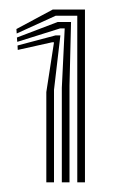

<svg xmlns="http://www.w3.org/2000/svg" viewBox="-20 -821 239 400"><path d="M141 -441.2V-788.2H96L14.8 -751.2L14.2 -760.5L90 -801.2H157V-441.2ZM76.5 -441.2V-629.2L92.5 -732.8L89 -733L17 -717L16.5 -726.2L95.5 -747.2H105.8L92.5 -633.8V-441.2ZM108.8 -441.2V-638.2L114.8 -761.8H105.2L16 -733.8L15.2 -742.8L100.2 -775.2H128L124.8 -642.8V-441.2Z"/></svg>

Font: Big Shoulders Inline Text Thin
Style: Bold
Weight: 700
Version: Version 2.002